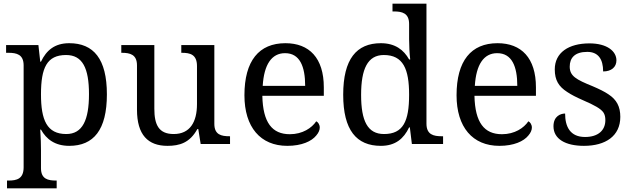

<svg xmlns="http://www.w3.org/2000/svg" viewBox="-20 -780 3424 1040"><path d="M287 240V198H284C240 198 202 190 202 131V35C202 10 201 -39 198 -78H202C231 -26 278 10 355 10C487 10 559 -76 559 -269C559 -461 487 -546 355 -546C276 -546 231 -507 202 -446H198L188 -536H13V-494H26C70 -494 108 -485 108 -426V126C108 189 71 198 26 198H18V240ZM339 -54C234 -54 202 -130 202 -269C202 -413 234 -482 338 -482C427 -482 462 -411 462 -270C462 -130 427 -54 339 -54Z M887 10C952 10 1008 -6 1049 -81H1054L1067 0H1226V-42H1223C1179 -42 1141 -50 1141 -109V-536H962V-494H965C1010 -494 1047 -485 1047 -422V-216C1047 -119 1009 -54 921 -54C840 -54 816 -104 816 -191V-536H637V-494H640C684 -494 722 -485 722 -426V-186C722 -49 782 10 887 10Z M1536 10C1615 10 1668 -15 1693 -46C1706 -61 1712 -76 1712 -89C1712 -106 1702 -119 1693 -123C1669 -87 1619 -53 1550 -53C1454 -53 1404 -116 1401 -261H1734V-307C1734 -466 1655 -546 1526 -546C1383 -546 1304 -451 1304 -264C1304 -91 1391 10 1536 10ZM1403 -315C1410 -430 1451 -492 1524 -492C1604 -492 1633 -420 1633 -315Z M2043 10C2122 10 2167 -29 2196 -90H2200L2211 0H2380V-42H2372C2328 -42 2290 -51 2290 -110V-760H2106V-718H2114C2158 -718 2196 -709 2196 -650V-568C2196 -536 2198 -491 2202 -458H2196C2167 -510 2120 -546 2043 -546C1911 -546 1839 -460 1839 -267C1839 -75 1911 10 2043 10ZM2060 -54C1971 -54 1936 -125 1936 -266C1936 -406 1971 -482 2059 -482C2164 -482 2196 -406 2196 -267C2196 -123 2164 -54 2060 -54Z M2685 10C2764 10 2817 -15 2842 -46C2855 -61 2861 -76 2861 -89C2861 -106 2851 -119 2842 -123C2818 -87 2768 -53 2699 -53C2603 -53 2553 -116 2550 -261H2883V-307C2883 -466 2804 -546 2675 -546C2532 -546 2453 -451 2453 -264C2453 -91 2540 10 2685 10ZM2552 -315C2559 -430 2600 -492 2673 -492C2753 -492 2782 -420 2782 -315Z M3143 10C3260 10 3340 -43 3340 -147C3340 -203 3320 -240 3276 -269C3254 -284 3225 -298 3190 -313C3101 -349 3066 -368 3066 -419C3066 -466 3093 -499 3161 -499C3220 -499 3247 -460 3247 -393C3292 -393 3319 -417 3319 -453C3319 -502 3269 -545 3173 -545C3060 -545 2985 -495 2985 -404C2985 -345 3007 -311 3052 -282C3074 -267 3102 -253 3136 -238C3201 -210 3235 -191 3249 -170C3256 -159 3259 -146 3259 -129C3259 -74 3220 -38 3149 -38C3068 -38 3041 -94 3041 -165C3018 -165 2978 -152 2978 -96C2978 -27 3043 10 3143 10Z"/></svg>

Font: Liu Chibing Harmony Marks (Sposobin) Font
Style: Regular
Weight: 400
Designer: Liu Chibing
Foundry: Liu Chibing
Version: Version 1.003